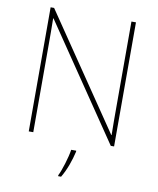

<svg xmlns="http://www.w3.org/2000/svg" viewBox="-99 -791 896 1088"><g transform="rotate(10 349.0 -246.5)"><path d="M594 0V-714H568V-211C568 -165 568 -111 569 -61H567L123 -714H103V0H129V-502C129 -555 129 -597 128 -655H130L575 0ZM387 67V61H358C352 104 327 185 311 215V221H328C356 174 375 119 387 67Z"/></g></svg>

Font: Noto Sans Thai Looped Thin
Style: Regular
Weight: 100
Designer: Sasikarn Vongin, Ben Mitchell
Foundry: The Fontpad Ltd
Version: Version 1.001